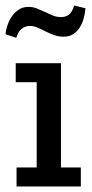

<svg xmlns="http://www.w3.org/2000/svg" viewBox="-27 -676 332 696"><path d="M33 -69H106V-378H30V-447H194V-69H266V0H33ZM283 -646Q281 -625 275.5 -606.5Q270 -588 260.5 -574Q251 -560 237 -551.5Q223 -543 204 -543Q185 -543 168.5 -549Q152 -555 137.5 -562.5Q123 -570 109 -576Q95 -582 81 -582Q65 -582 52 -572Q39 -562 32 -539L-7 -552Q-6 -565 -0.5 -582.5Q5 -600 15 -615Q25 -630 40 -640.5Q55 -651 76 -651Q93 -651 107.5 -645Q122 -639 136 -632.5Q150 -626 164 -620Q178 -614 195 -614Q209 -614 221.5 -622Q234 -630 242 -656Z"/></svg>

Font: Zilla Slab Medium
Style: Regular
Weight: 500
Designer: Typotheque.com
Foundry: Typotheque type foundry
Version: Version 1.1; 2017